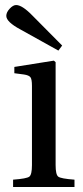

<svg xmlns="http://www.w3.org/2000/svg" viewBox="-20 -743 331 763"><path d="M32 0V-29Q86 -33 96.5 -41Q107 -49 107 -87V-402Q107 -428 101 -436Q95 -444 75 -447L37 -452V-477L194 -502L201 -496V-87Q201 -49 211.5 -41Q222 -33 276 -29V0ZM5 -680Q5 -694 18.5 -708.5Q32 -723 44 -723Q68 -723 108 -682L227 -562L212 -542L61 -626Q5 -656 5 -680Z"/></svg>

Font: Linguistics Pro
Style: Regular
Weight: 400
Designer: Stefan Peev, Context Ltd
Foundry: Stefan Peev, Context Ltd
Version: Version 001.000